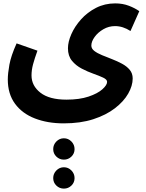

<svg xmlns="http://www.w3.org/2000/svg" viewBox="-20 -497 861 1133"><path d="M26 -28Q26 -63 35.5 -115.5Q45 -168 78 -241L201 -198Q184 -151 175 -117.5Q166 -84 166 -52Q166 9 218.5 50Q271 91 372 91Q449 91 502.5 73Q556 55 584 30Q612 5 612 -14Q612 -28 588.5 -39Q565 -50 531 -62Q497 -74 462.5 -92Q428 -110 404.5 -138.5Q381 -167 381 -212Q381 -250 401 -295.5Q421 -341 458 -382.5Q495 -424 546.5 -450.5Q598 -477 660 -477Q704 -477 740.5 -463Q777 -449 802 -431L750 -314Q705 -343 659 -343Q622 -343 590 -324.5Q558 -306 538.5 -279Q519 -252 519 -228Q519 -210 536.5 -196.5Q554 -183 582 -171.5Q610 -160 641 -148Q672 -136 700 -121Q728 -106 745.5 -85Q763 -64 763 -34Q763 9 736.5 55.5Q710 102 658 142Q606 182 530.5 206.5Q455 231 356 231Q261 231 186 202Q111 173 68.5 115Q26 57 26 -28ZM357 445Q331 445 312.5 427Q294 409 294 383Q294 357 312.5 338Q331 319 357 319Q383 319 401.5 338Q420 357 420 383Q420 409 401.5 427Q383 445 357 445ZM357 616Q331 616 312.5 598Q294 580 294 554Q294 528 312.5 509Q331 490 357 490Q383 490 401.5 509Q420 528 420 554Q420 580 401.5 598Q383 616 357 616Z"/></svg>

Font: Noto IKEA Arabic
Style: Bold
Weight: 700
Designer: Monotype Design Team
Foundry: Monotype Imaging Inc.
Version: Version 1.200